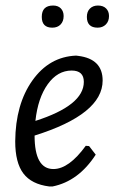

<svg xmlns="http://www.w3.org/2000/svg" viewBox="-20 -667 418 694"><path d="M172 -647Q190 -647 200 -636.5Q210 -626 210 -609Q210 -590 199 -578.5Q188 -567 169 -567Q131 -567 131 -606Q131 -647 172 -647ZM334 -647Q353 -647 363.5 -636.5Q374 -626 374 -609Q374 -590 362.5 -578.5Q351 -567 333 -567Q294 -567 294 -606Q294 -625 305 -636Q316 -647 334 -647ZM326 -108Q264 -12 170 7H158Q94 -1 64.5 -40Q35 -79 35 -156Q36 -290 97 -376Q158 -462 255 -466L263 -465Q351 -454 351 -376Q351 -254 105 -177Q105 -56 173 -56Q229 -56 290 -140L302 -139ZM239 -412Q188 -412 152.5 -362.5Q117 -313 108 -230Q283 -286 283 -371Q283 -412 239 -412Z"/></svg>

Font: Alegreya Sans
Style: Italic
Weight: 400
Italic angle: -7°
Designer: Juan Pablo del Peral
Foundry: Huerta Tipografica
Version: Version 2.007